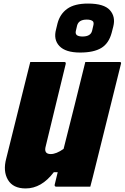

<svg xmlns="http://www.w3.org/2000/svg" viewBox="-20 -1048 700 1078"><path d="M124 10Q53 10 24.5 -38.5Q-4 -87 15 -158Q43 -268 70 -379Q97 -490 125 -600Q131 -625 137.5 -650Q144 -675 150 -700H341Q351 -700 349 -689Q321 -574 293 -459Q265 -344 237 -228Q224 -183 265 -183Q296 -183 337 -212Q368 -334 398.5 -456Q429 -578 459 -700H651Q663 -700 659 -689L515 -110Q508 -80 500.5 -52Q493 -24 487 0H295Q290 0 288 -3.5Q286 -7 287 -11Q295 -45 304 -81H282Q213 10 124 10ZM474 -1028Q564 -1028 597 -991Q630 -954 616 -899L607 -864Q591 -804 548.5 -778.5Q506 -753 430 -753Q348 -753 313.5 -789.5Q279 -826 295 -884L303 -917Q317 -970 358 -999Q399 -1028 474 -1028ZM467 -938Q422 -938 413 -905L406 -875Q402 -860 411 -851Q416 -847 424.5 -845Q433 -843 443 -843Q489 -843 497 -875L504 -905Q508 -920 502 -928Q492 -938 467 -938Z"/></svg>

Font: Recursive Mn Lnr St Blk
Style: Italic
Weight: 900
Italic angle: -15°
Monospace: yes
Version: Version 1.079;hotconv 1.0.112;makeotfexe 2.5.65598; ttfautoh